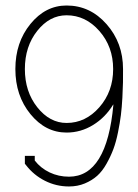

<svg xmlns="http://www.w3.org/2000/svg" viewBox="-20 -672 504 701"><path d="M393.1 -419.9Q393.1 -501.5 342.8 -558.8Q292.5 -616.2 223.1 -616.2Q161.1 -616.2 116 -559.3Q70.8 -502.4 70.8 -419.9Q70.8 -337.4 116.2 -280.3Q161.6 -223.1 223.1 -223.1Q292.5 -223.1 342.8 -280.5Q393.1 -337.9 393.1 -419.9ZM223.1 -188Q146 -188 91.1 -255.4Q36.1 -322.8 36.1 -419.9Q36.1 -517.1 91.1 -584.5Q146 -651.9 223.1 -651.9Q309.1 -651.9 369.1 -583.7Q429.2 -515.6 429.2 -419.9Q429.2 -391.6 429 -371.3Q428.7 -351.1 426.8 -315.2Q424.8 -279.3 421.4 -252Q418 -224.6 410.9 -189.2Q403.8 -153.8 394 -127.7Q384.3 -101.6 369.1 -74.5Q354 -47.4 335 -30.3Q315.9 -13.2 289.6 -2.2Q263.2 8.8 231.9 8.8Q185.1 8.8 144 -12Q103 -32.7 75.2 -68.8L70.8 -74.2V-103H106.9V-85.9Q128.4 -58.1 161.1 -42.5Q193.8 -26.9 231.9 -26.9Q370.1 -26.9 394 -290H393.1Q364.7 -243.2 319.8 -215.6Q274.9 -188 223.1 -188Z"/></svg>

Font: Rawengulk
Style: Regular
Weight: 400
Version: Version 0.92